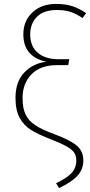

<svg xmlns="http://www.w3.org/2000/svg" viewBox="-20 -759 459 979"><path d="M419 -692 401 -667Q368 -689 339 -698.5Q310 -708 270 -708Q202 -708 168 -673Q134 -638 134 -584Q134 -523 172.5 -490Q211 -457 280 -457H333L328 -427H272Q186 -427 140.5 -380Q95 -333 95 -259Q95 -207 110.5 -175Q126 -143 160 -120.5Q194 -98 257 -75Q340 -44 372.5 -15.5Q405 13 405 59Q405 104 375 137Q345 170 281 200L266 175Q316 152 342.5 125.5Q369 99 369 60Q369 37 359 20.5Q349 4 321.5 -11.5Q294 -27 241 -48Q176 -73 139 -96Q102 -119 80.5 -157.5Q59 -196 59 -260Q59 -343 104.5 -390Q150 -437 216 -444Q99 -470 99 -584Q99 -652 145 -695.5Q191 -739 267 -739Q314 -739 349 -727.5Q384 -716 419 -692Z"/></svg>

Font: FiraGO UltraLight
Style: Regular
Weight: 200
Designer: bBox Type
Foundry: bBox Type GmbH
Version: Version 1.001